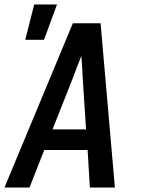

<svg xmlns="http://www.w3.org/2000/svg" viewBox="-23 -839 643 859"><path d="M-3 0 201 -490 303 -735H427L491 0H379L369 -168H175L109 0ZM362 -260 347 -490Q346 -515 344.5 -539.5Q343 -564 341 -589Q331 -564 321.5 -539.5Q312 -515 303 -490L212 -260ZM90 -661 130 -819H232L174 -661Z"/></svg>

Font: Iosevka SmBd Ex Obl
Style: Regular
Weight: 600
Width: 7
Italic angle: -9°
Monospace: yes
Designer: Belleve Invis
Foundry: Belleve Invis
Version: Version 32.5.0; ttfautohint (v1.8.4)